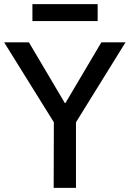

<svg xmlns="http://www.w3.org/2000/svg" viewBox="-20 -910 629 930"><path d="M240 0 241 -367 260 -287 0 -705H120L294 -411H297L471 -705H588L329 -287L348 -367V0ZM137 -808V-890H453V-808Z"/></svg>

Font: Nunito Sans 7pt SemiCondensed SemiBold
Style: Regular
Weight: 600
Width: 4
Designer: Vernon Adams
Foundry: Vernon Adams
Version: Version 3.101;gftools[0.9.27]